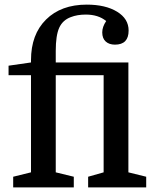

<svg xmlns="http://www.w3.org/2000/svg" viewBox="-20 -810 675 830"><path d="M17 -485V-526L114 -540V-550Q114 -661 179 -725.5Q244 -790 355 -790Q436 -790 486 -759.5Q536 -729 536 -678Q536 -617 477 -617Q452 -617 437 -630.5Q422 -644 422 -670Q422 -694 439 -719Q405 -747 351 -747Q314 -747 286 -736Q251 -723 236 -690Q221 -657 221 -590V-540H535V-65L612 -46V0H361V-46L428 -65V-485H221V-65L299 -46V0H37V-46L114 -65V-485Z"/></svg>

Font: Domine Medium
Style: Regular
Weight: 500
Designer: Pablo Impallari, Rodrigo Fuenzalida, Brenda Gallo
Foundry: Pablo Impallari, Rodrigo Fuenzalida, Brenda Gallo
Version: Version 2.000